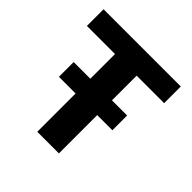

<svg xmlns="http://www.w3.org/2000/svg" viewBox="-190 -905 1067 1067"><g transform="rotate(45 343.5 -371.0)"><path d="M639 -611V-742H32V-611H253V-417H122V-301H253V0H423V-301H542V-417H423V-611Z"/></g></svg>

Font: 18Franklin
Style: Bold
Weight: 700
Designer: Pablo Impallari, Rodrigo Fuenzalida (Modified by Dan O. Williams)
Version: Version 0.025;PS 000.025;hotconv 1.0.88;makeotf.lib2.5.64775